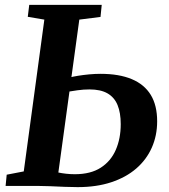

<svg xmlns="http://www.w3.org/2000/svg" viewBox="-20 -763 694 788"><path d="M298.5 5Q276 5 245.5 3.8Q215 2.5 184.8 1.2Q154.5 0 132.5 0H3L7.5 -46L77.5 -59.5L162 -682.5L94 -694L100 -743H397.5L392.5 -693.5L305.5 -682.5L219.5 -55Q233.5 -52 251.2 -50Q269 -48 287 -48Q352 -48 393.5 -74.8Q435 -101.5 455.2 -148Q475.5 -194.5 475.5 -253.5Q475.5 -300 462.5 -331.8Q449.5 -363.5 421.2 -379.8Q393 -396 347.5 -396Q323 -396 298 -392.5Q273 -389 255.5 -386L262.5 -444Q278.5 -448.5 300.2 -452Q322 -455.5 346.2 -457.8Q370.5 -460 392.5 -460Q469 -460 520.8 -438.2Q572.5 -416.5 598.8 -373.5Q625 -330.5 625 -265Q625 -206.5 603 -157Q581 -107.5 539 -71.2Q497 -35 436.5 -15Q376 5 298.5 5Z"/></svg>

Font: Merriweather 20pt
Style: Bold Italic
Weight: 700
Italic angle: -7.8°
Version: Version 2.101